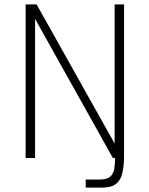

<svg xmlns="http://www.w3.org/2000/svg" viewBox="-20 -720 682 876"><path d="M97 1V-700H147L503 -65V-700H546V1Q545 40 538 70.5Q531 101 510 118.5Q489 136 446 136H371V99H436Q469 99 483.5 85.5Q498 72 501.5 49.5Q505 27 505 1H495L140 -634V1Z"/></svg>

Font: Haskoy ExtraLight
Style: Regular
Weight: 200
Designer: Ertekin Erdin
Foundry: Ertekin Erdin
Version: Version 2.000; ttfautohint (v1.8.4.7-5d5b)